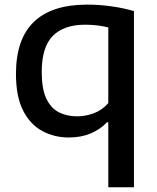

<svg xmlns="http://www.w3.org/2000/svg" viewBox="-20 -572 663 812"><path d="M438 220V-55H432.5Q404.5 -25 363.8 -7.8Q323 9.5 271 9.5Q210 9.5 159 -17.8Q108 -45 77.8 -104.2Q47.5 -163.5 47.5 -259.5Q47.5 -552.5 349.5 -552.5Q399.5 -552.5 451.2 -545.2Q503 -538 546.5 -525V220ZM306 -80Q342 -80 377.2 -93.2Q412.5 -106.5 438 -136V-456Q419 -461 393.8 -464.2Q368.5 -467.5 340 -467.5Q250 -467.5 203.2 -420Q156.5 -372.5 156.5 -268Q156.5 -196.5 175.8 -155.5Q195 -114.5 228.8 -97.2Q262.5 -80 306 -80Z"/></svg>

Font: Encode Sans SemiExpanded SemiExpanded Medium
Style: Regular
Weight: 500
Width: 6
Designer: Multiple Designers
Foundry: Impallari Type
Version: Version 3.000; ttfautohint (v1.8.3) -l 8 -r 50 -G 200 -x 14 